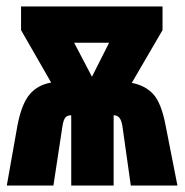

<svg xmlns="http://www.w3.org/2000/svg" viewBox="-20 -573 570 593"><path d="M34 -186Q47 -253 72 -282Q97 -311 138 -318L45 -480V-553H482V-480L387 -317Q429 -309 453.5 -282Q478 -255 491 -188L528 0H384L358 -184Q355 -202 348.5 -209.5Q342 -217 331 -217V0H200V-217Q188 -217 182 -210Q176 -203 173 -184L145 0H1ZM264 -336 317 -441H209Z"/></svg>

Font: Noto Sans Mono Condensed Black
Style: Regular
Weight: 900
Width: 3
Designer: Monotype Design Team
Foundry: Monotype Imaging Inc.
Version: Version 2.014